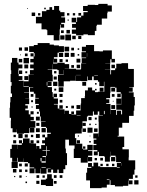

<svg xmlns="http://www.w3.org/2000/svg" viewBox="-20 -945 762 994"><path d="M353 -821H373V-829H351V-853H375V-831H379V-855H400V-864H412V-882H434V-888H410V-914H434V-920H472V-919H489V-925H537V-917H559V-885H537V-877H535V-849H507V-817H482V-812H479V-785H471V-763H435V-767H412V-762H374V-770H352V-792H373V-801H353ZM221 -793H195V-824H166V-858H197V-887H220V-894H236V-908H250V-894H260V-914H286V-890H292V-882H314V-860H297V-855H317V-827H297V-820H312V-802H294V-817H291V-793H289V-765H288V-736H258V-763H225V-789H221ZM209 -905H217V-897H209ZM121 -903H125V-899H121ZM144 -880H162V-862H144ZM386 -864V-878H400V-864ZM177 -877H189V-865H177ZM327 -877H339V-865H327ZM357 -877H369V-865H357ZM336 -844V-838H330V-844ZM324 -790H342V-772H324ZM296 -774V-788H310V-774ZM318 -766H348V-736H318ZM314 -740H292V-762H314ZM372 -760V-742H354V-760ZM385 -759H401V-743H385ZM668 -41V-19H647V-11H666V9H646V-10H644V17H617V20H575V13H552V-12H548V11H533V26H506V29H446V-11H426V-51H431V-76H453V-81H436V-101H456V-84H464V-103H488V-84H499V-80H585V-77H600V-80H585V-102H606V-106H581V-133H578V-139H554V-160H553V-134H549V-108H523V-134H519V-137H492V-159H486V-141H466V-161H484V-168H463V-194H479V-200H465V-222H479V-228H463V-254H489V-238H490V-257H491V-315H490V-347H513V-349H494V-368H486V-351H466V-368H461V-346H435V-342H430V-317H407V-280H403V-254H374V-253H368V-230H375V-201H406V-175H410V-171H432V-195H460V-167H436V-163H458V-139H436V-132H457V-110H435V-131H434V-103H398V-127H362V-175H366V-192H337V-222H318V-176H321V-152H327V-90H318V-69H308V-49H284V-67H277V-50H255V-67H245V-52H227V-70H242V-72H221V-46H191V-72H189V-48H163V-72H159V-48H133V-74H157V-78H133V-100H125V-106H101V-125H100V-107H72V-128H69V-108H43V-128H33V-174H41V-196H71V-174H72V-195H93V-203H78V-219H94V-204H99V-228H133V-204H138V-219H154V-203H139V-202H167V-175H168V-189H184V-175H193V-194H213V-203H198V-219H213V-234H225V-252H243V-258H223V-283H218V-288H193V-314H216V-316H191V-342H187V-368H183V-381H166V-401H181V-407H162V-435H181V-438H163V-460H155V-470H135V-492H152V-494H130V-467H105V-465H130V-437H111V-436H131V-406H111V-399H124V-383H111V-374H129V-353H138V-340H155V-322H138V-318H163V-284H135V-283H158V-259H134V-282H131V-256H104V-253H68V-275H67V-260H45V-281H36V-321H37V-335H30V-387H32V-415H34V-443H42V-461H36V-501H40V-520H35V-562H38V-581H36V-621H42V-645H70V-621H76V-611H96V-591H76V-581H74V-562H77V-551H96V-531H77V-527H102V-495H129V-498H103V-524H128V-559H155V-560H135V-582H154V-591H136V-611H154V-622H137V-640H154V-653H159V-670H155V-676H131V-706H155V-712H175V-722H237V-714H259V-710H285V-706H311V-676H285V-672H278V-649H259V-641H276V-621H256V-638H255V-616H277V-620H315V-613H338V-589H315V-588H338V-589H374V-585H398V-589H400V-617H426V-618H403V-644H426V-647H402V-675H425V-679H404V-703H425V-712H467V-680H495V-679H513V-684H559V-640H575V-622H557V-638H551V-616H525V-615H550V-587H523V-586H551V-560H555V-582H576V-591H582V-615H609V-618H643V-590H645V-588H673V-494H649V-492H667V-470H647V-467H672V-443H678V-399H675V-372H672V-345H648V-309H613V-284H595V-242H589V-238H623V-184H614V-172H647V-130H646V-115H680V-67H676V-41ZM314 -703H338V-679H314ZM107 -700H125V-682H107ZM78 -699H94V-683H78ZM349 -698H363V-684H349ZM382 -695H390V-687H382ZM307 -672V-650H285V-672ZM315 -672H337V-650H315ZM346 -671H366V-651H346ZM430 -651H431V-670H430ZM138 -653V-669H154V-653ZM123 -668V-654H109V-668ZM390 -657H382V-665H390ZM88 -663V-659H84V-663ZM102 -645H130V-617H102ZM376 -641H396V-621H376ZM77 -640H95V-622H77ZM304 -639V-623H288V-639ZM332 -637V-625H320V-637ZM284 -559V-582H277V-586H251V-612H250V-587H227V-585H250V-558H253V-524H227V-522H247V-500H227V-494H249V-468H253V-443H257V-460H275V-442H258V-435H280V-407H259V-404H279V-383H287V-400H305V-382H288V-379H314V-355H315V-372H337V-355H349V-368H363V-354H350V-352H374V-373H397V-380H398V-409H400V-437H419V-448H420V-477H435V-492H457V-477H472V-468H487V-470H520V-522H518V-499H494V-522H487V-530H465V-549H457V-530H435V-549H432V-525H400V-526H371V-553H370V-527H343V-524H310V-497H282V-525H280V-557H309V-582H308V-559ZM106 -611H126V-591H106ZM395 -610V-592H377V-610ZM575 -592H557V-610H575ZM363 -608V-594H349V-608ZM77 -580H95V-562H77ZM260 -577H272V-565H260ZM111 -566V-576H121V-566ZM398 -556V-557H374V-556ZM487 -554H468V-552H487ZM126 -531H106V-551H126ZM258 -549H274V-533H258ZM277 -500H255V-522H277ZM406 -521H426V-501H406ZM222 -502H225V-520H222ZM472 -515H480V-507H472ZM607 -372V-353H612V-374H609V-377H582V-405H609V-407H582V-435H609V-460H605V-468H583V-491H576V-495H552V-465H550V-437H530V-431H546V-411H530V-407H552V-376H581V-350H585V-372ZM284 -493H308V-469H284ZM496 -491H516V-471H496ZM576 -471H556V-491H576ZM271 -476H261V-486H271ZM472 -485H480V-477H472ZM605 -442H587V-460H605ZM304 -443H288V-459H304ZM139 -458H153V-444H139ZM559 -458H573V-444H559ZM611 -434H610V-408H611ZM303 -414H289V-428H303ZM141 -426H151V-416H141ZM568 -423V-419H564V-423ZM376 -401H396V-381H376ZM576 -381H556V-401H576ZM349 -398H363V-384H349ZM321 -396H331V-386H321ZM149 -394V-388H143V-394ZM551 -375H550V-354H551ZM522 -354V-371H518V-354ZM138 -369H154V-353H138ZM171 -356V-366H181V-356ZM377 -349V-347H397V-349ZM186 -321H166V-341H186ZM438 -339H454V-323H438ZM471 -336H481V-326H471ZM184 -309V-293H168V-309ZM424 -309V-293H408V-309ZM450 -305V-297H442V-305ZM479 -304V-298H473V-304ZM433 -284H459V-258H433ZM195 -282H217V-260H195ZM186 -261H166V-281H186ZM425 -280V-262H407V-280ZM485 -262H467V-280H485ZM75 -252H97V-230H75ZM186 -231H166V-251H186ZM108 -233V-249H124V-233ZM199 -234V-248H213V-234ZM50 -235V-247H62V-235ZM140 -235V-247H152V-235ZM383 -238V-244H389V-238ZM444 -239V-243H448V-239ZM64 -203H48V-219H64ZM394 -203H378V-219H394ZM183 -218V-204H169V-218ZM450 -207H442V-215H450ZM222 -188H219V-168H200V-165H220V-139H223V-164H238V-167H222ZM410 -187H422V-175H410ZM195 -127H190V-110H195V-103H217V-110H218V-137H200V-132H217V-110H195ZM555 -132H577V-110H555ZM499 -128H513V-114H499ZM470 -115V-127H482V-115ZM72 -75H40V-107H72ZM607 -87H608V-101H607ZM124 -83H108V-99H124ZM93 -84H79V-98H93ZM512 -97V-85H500V-97ZM530 -85V-97H542V-85ZM572 -97V-85H560V-97ZM217 -79H195V-76H217ZM65 -52H47V-70H65ZM93 -54H79V-68H93ZM122 -55H110V-67H122ZM224 -43H248V-20H255V18H217V13H192V-15H217V-20H224ZM169 -24V-38H183V-24ZM273 -24H259V-38H273ZM303 -24H289V-38H303ZM92 -25H80V-37H92ZM200 -25V-37H212V-25ZM692 -25H680V-37H692ZM59 -28H53V-34H59ZM114 -29V-33H118V-29ZM547 -16H533V-13H547ZM675 10V-12H697V10ZM184 7H168V-9H184ZM273 6H259V-8H273ZM120 3H112V-5H120Z"/></svg>

Font: Rubik-Storm
Style: Regular
Weight: 400
Designer: NaN (generative design), Hubert & Fischer (Rubik source font outlines)
Foundry: NaN, Hubert & Fischer
Version: Version 1.000